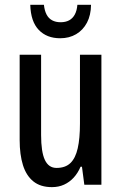

<svg xmlns="http://www.w3.org/2000/svg" viewBox="-20 -766 503 796"><path d="M400.4 -539.1V0H329.6L319.8 -74.7H314Q302.7 -48.3 285.4 -29.5Q268.1 -10.7 245.6 -0.5Q223.1 9.8 195.3 9.8Q147.9 9.8 118.4 -13.9Q88.9 -37.6 75.2 -81.3Q61.5 -125 61.5 -185.5V-539.1H150.4V-206.1Q150.4 -136.2 166 -103Q181.6 -69.8 214.4 -69.8Q251 -69.8 272 -90.1Q293 -110.4 302.2 -151.1Q311.5 -191.9 311.5 -253.9V-539.1ZM357.4 -746.1Q356.9 -703.1 340.6 -672.1Q324.2 -641.1 295.7 -624.3Q267.1 -607.4 229.5 -607.4Q173.8 -607.4 140.6 -642.1Q107.4 -676.8 105.5 -746.1H162.1Q164.6 -722.2 172.9 -706.1Q181.2 -689.9 196 -681.9Q210.9 -673.8 231.4 -673.8Q251.5 -673.8 266.4 -681.6Q281.2 -689.5 290 -705.6Q298.8 -721.7 300.8 -746.1Z"/></svg>

Font: Open Sans Condensed Medium
Style: Regular
Weight: 500
Width: 3
Designer: Monotype Design Team
Foundry: Monotype Imaging Inc.
Version: Version 3.000